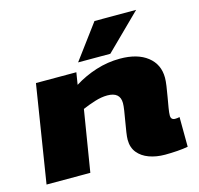

<svg xmlns="http://www.w3.org/2000/svg" viewBox="-114 -911 1078 1042"><g transform="rotate(-15 425.5 -390.0)"><path d="M111 -547H338L327 -479Q384 -515 450 -536Q516 -557 585 -557Q683 -557 739 -513Q795 -469 795 -394Q795 -376 791 -348Q787 -320 781.5 -289Q776 -258 771.5 -231Q767 -204 767 -189Q767 -164 791 -164Q803 -164 816 -167L817 0Q792 5 756.5 7.5Q721 10 688 10Q639 10 599 -4.5Q559 -19 535.5 -48Q512 -77 512 -121Q512 -136 516 -163Q520 -190 525.5 -221Q531 -252 535 -278.5Q539 -305 539 -320Q539 -382 467 -382Q434 -382 396 -370Q358 -358 326 -344L270 0H24ZM361 -596 505 -790H739L542 -596Z"/></g></svg>

Font: Georama ExtraExtended ExtraBold
Style: Italic
Weight: 800
Width: 8
Italic angle: -9°
Designer: Jean-Baptiste Levee
Foundry: Production Type
Version: Version 1.000